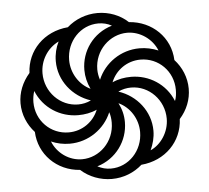

<svg xmlns="http://www.w3.org/2000/svg" viewBox="-52 -780 922 846"><g transform="rotate(-5 409.0 -357.0)"><path d="M409 10C461 10 508 -9 544 -41C650 -50 726 -128 730 -227C763 -264 781 -309 781 -357C781 -407 761 -453 729 -488C725 -589 646 -665 544 -672C509 -705 460 -724 409 -724C358 -724 310 -705 274 -673C168 -664 92 -586 88 -487C55 -449 37 -404 37 -357C37 -307 57 -261 89 -226C93 -127 170 -49 273 -42C309 -9 359 10 409 10ZM350 -394C301 -417 267 -470 267 -528C267 -611 330 -678 409 -678C430 -678 450 -673 468 -663C383 -638 330 -562 330 -479C330 -449 337 -421 350 -394ZM395 -430C390 -444 387 -461 387 -476C387 -561 455 -626 532 -626C588 -626 642 -589 663 -536C637 -547 609 -553 580 -553C497 -553 425 -502 395 -430ZM290 -330C210 -330 145 -398 145 -480C145 -537 177 -589 228 -614C215 -588 208 -559 208 -528C208 -442 267 -369 347 -343C329 -334 309 -330 290 -330ZM716 -308C685 -385 611 -431 532 -431C503 -431 475 -426 449 -414C470 -467 521 -503 580 -503C660 -503 724 -439 724 -357C724 -340 722 -323 716 -308ZM238 -211C158 -211 94 -275 94 -357C94 -374 97 -391 102 -406C133 -329 207 -283 286 -283C315 -283 343 -288 369 -300C348 -247 297 -211 238 -211ZM590 -101C602 -127 610 -156 610 -186C610 -272 551 -345 471 -371C489 -380 509 -384 528 -384C608 -384 673 -316 673 -234C673 -174 636 -121 590 -101ZM409 -36C388 -36 369 -41 350 -51C434 -76 488 -152 488 -235C488 -265 481 -293 467 -320C517 -297 551 -244 551 -186C551 -103 488 -36 409 -36ZM286 -88C229 -88 177 -125 156 -178C181 -167 209 -161 238 -161C321 -161 393 -212 423 -284C428 -270 430 -253 430 -238C430 -153 363 -88 286 -88Z"/></g></svg>

Font: Noto Serif Armenian SemiCondensed
Style: Bold
Weight: 700
Width: 4
Designer: Monotype Design Team
Foundry: Monotype Imaging Inc.
Version: Version 2.008